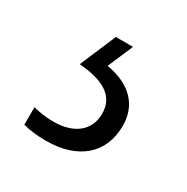

<svg xmlns="http://www.w3.org/2000/svg" viewBox="-73 -116 360 369"><g transform="rotate(30 107.0 69.0)"><path d="M184 90C184 45 155 14 101 5L125 -51H87L53 29C104 33 138 49 138 90C138 128 109 150 64 150C50 150 33 148 19 144V183C33 187 52 189 70 189C141 189 184 152 184 90Z"/></g></svg>

Font: Noto Sans Tamil UI ExtraCondensed Light
Style: Regular
Weight: 300
Width: 2
Designer: Jelle Bosma - Monotype Design Team
Foundry: Monotype Imaging Inc.
Version: Version 2.004